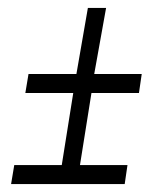

<svg xmlns="http://www.w3.org/2000/svg" viewBox="-20 -524 411 485"><path d="M295 -59H8L16 -107H136L165 -289H44L52 -337H173L202 -504H248L218 -337H338L331 -289H211L182 -107H302Z"/></svg>

Font: Georama Condensed Light
Style: Italic
Weight: 300
Width: 3
Italic angle: -9°
Designer: Jean-Baptiste Levee
Foundry: Production Type
Version: Version 1.000